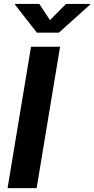

<svg xmlns="http://www.w3.org/2000/svg" viewBox="-20 -968 485 988"><path d="M289.1 -727.5 168.5 0H19L139.6 -727.5ZM182.1 -947.8 237.3 -864.7 319.8 -947.8H445.3L444.3 -944.8L282.7 -799.8H169.9L56.6 -944.8L57.6 -947.8Z"/></svg>

Font: Inter 17pt
Style: Bold Italic
Weight: 700
Italic angle: -9.3988°
Version: Version 4.001;git-66647c0bb